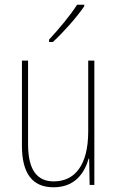

<svg xmlns="http://www.w3.org/2000/svg" viewBox="-20 -784 498 814"><path d="M337 -757V-764H307C275 -715 233 -665 188 -616V-606H204C247 -645 304 -709 337 -757ZM380 -527H354V-227C354 -82 296 -15 208 -15C138 -15 99 -62 99 -173V-527H73V-166C73 -49 117 10 207 10C300 10 339 -53 356 -112H358L360 0H380Z"/></svg>

Font: Noto Sans Sinhala UI Condensed Thin
Style: Regular
Weight: 100
Width: 3
Designer: Jelle Bosma - Monotype Design Team
Foundry: Monotype Imaging Inc.
Version: Version 2.006